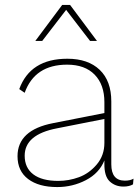

<svg xmlns="http://www.w3.org/2000/svg" viewBox="-20 -748 566 778"><path d="M248 -708 151 -582H123L232 -728H264L373 -582H345ZM486 -16Q508 -16 521 -24L519 -1Q504 8 480 8Q447 8 424.5 -13Q402 -34 403 -86V-98Q382 -46 328 -18Q274 10 212 10Q137 10 94 -22.5Q51 -55 51 -115Q51 -221 195 -249L403 -290V-334Q403 -405 363.5 -445.5Q324 -486 252 -486Q121 -486 80 -372L58 -387Q103 -510 253 -510Q337 -510 384 -465Q431 -420 431 -337V-82Q431 -16 486 -16ZM216 -15Q259 -15 300 -30Q341 -45 372 -81.5Q403 -118 403 -169V-266L211 -228Q80 -203 80 -117Q80 -68 115 -41.5Q150 -15 216 -15Z"/></svg>

Font: Elaine Sans ExtraLight
Style: Regular
Weight: 275
Designer: Wei Huang
Foundry: Wei Huang
Version: Version 2.001;December 24, 2019;FontCreator 12.0.0.2547 64-b